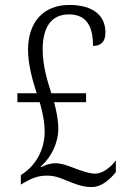

<svg xmlns="http://www.w3.org/2000/svg" viewBox="-20 -744 511 774"><path d="M350 10C394 10 429 -28 447 -50V-97C426 -70 395 -44 363 -44C341 -44 313 -54 288 -63C267 -71 231 -86 205 -86C189 -86 171 -83 145 -70L144 -73C187 -109 215 -170 215 -223C215 -262 207 -299 198 -332H327V-368H187C173 -411 152 -477 152 -544C152 -632 185 -686 258 -686C334 -686 355 -630 355 -559C386 -559 405 -574 405 -613C405 -678 360 -724 259 -724C157 -724 93 -657 93 -543C93 -485 111 -420 128 -368H50V-332H140C151 -295 160 -253 160 -213C160 -133 117 -76 81 -50L64 -38V0L78 -8C107 -25 133 -36 169 -36C202 -36 225 -26 251 -15C282 -3 310 10 350 10Z"/></svg>

Font: Noto Serif Hebrew Condensed Light
Style: Regular
Weight: 300
Width: 3
Designer: Monotype Design Team
Foundry: Monotype Imaging Inc.
Version: Version 2.004